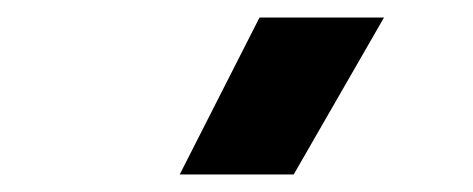

<svg xmlns="http://www.w3.org/2000/svg" viewBox="-20 -800 540 219"><path d="M315 -601H185L276 -780H418Z"/></svg>

Font: Tanohe Sans SemiBold
Style: Regular
Weight: 600
Designer: Village Type and Design LLC & Cristiano Sobral
Foundry: Cooper Hewitt Smithsonian Design Museum
Version: Version 1.00;September 29, 2021;FontCreator 13.0.0.2655 64-b